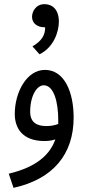

<svg xmlns="http://www.w3.org/2000/svg" viewBox="-20 -673 409 923"><path d="M170 -412C238 -445 263 -520 263 -569C263 -626 233 -653 194 -653C152 -653 134 -617 134 -592C134 -560 161 -542 193 -542H197C198 -506 181 -476 136 -450ZM45 230C236 188 334 68 334 -108C334 -230 290 -337 196 -337C108 -337 51 -229 51 -125C51 -60 85 5 194 5C210 5 229 3 246 -3C222 66 161 129 22 162ZM125 -136C125 -212 157 -263 190 -263C239 -263 260 -183 260 -95C260 -89 260 -83 260 -77C242 -70 222 -67 203 -67C160 -67 125 -82 125 -136Z"/></svg>

Font: Noto Sans Arabic ExtCond
Style: Regular
Weight: 400
Width: 2
Designer: Monotype Design Team, Nadine Chahine, Nizar Qandah and Khaled Hosny
Foundry: Monotype Imaging Inc.
Version: Version 2.012